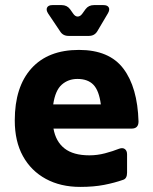

<svg xmlns="http://www.w3.org/2000/svg" viewBox="-20 -719 602 754"><path d="M295 15Q218 15 160 -16.5Q102 -48 70 -106Q38 -164 38 -246Q38 -378 103.5 -450.5Q169 -523 290 -523Q409 -523 464.5 -449.5Q520 -376 524 -242Q524 -214 497 -214H190Q199 -163 233.5 -136Q268 -109 331 -109Q362 -109 392.5 -117Q423 -125 448 -135Q462 -140 470.5 -133.5Q479 -127 479 -113V-41Q479 -18 464 -13Q430 -1 389 7Q348 15 295 15ZM284 -409Q248 -409 222.5 -386.5Q197 -364 189 -309H376Q369 -363 347 -386Q325 -409 284 -409ZM249 -578Q227 -578 216 -596L169 -666Q160 -680 165 -689.5Q170 -699 186 -699H222Q243 -699 255 -683L267 -666Q275 -654 285 -654Q295 -654 303 -665L316 -683Q328 -699 349 -699H386Q402 -699 407 -690Q412 -681 404 -667L362 -596Q351 -578 329 -578Z"/></svg>

Font: Pitagon Sans
Style: Bold
Weight: 700
Designer: Travis Tran
Foundry: Pitagon
Version: Version 1.001; ttfautohint (v1.8.4.7-5d5b);gftools[0.9.26]